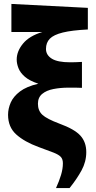

<svg xmlns="http://www.w3.org/2000/svg" viewBox="-20 -751 491 977"><path d="M265 206Q281 171 290.5 139.5Q300 108 300 80Q300 59 289.5 47.5Q279 36 252.5 25.5Q226 15 176 -3Q105 -29 63 -66.5Q21 -104 21 -167Q21 -198 34.5 -229Q48 -260 81.5 -285.5Q115 -311 175 -325Q130 -340 106.5 -360.5Q83 -381 74 -404Q65 -427 65 -448Q65 -490 97 -529Q129 -568 195 -588H38V-731L427 -711V-601Q346 -597 299.5 -585.5Q253 -574 233.5 -554Q214 -534 214 -502Q214 -471 243.5 -452.5Q273 -434 337 -434Q349 -434 365 -434.5Q381 -435 397 -436V-304Q383 -305 363 -305Q343 -305 329 -305Q288 -305 252 -298Q216 -291 194.5 -273Q173 -255 173 -223Q173 -188 195.5 -167Q218 -146 282 -122Q359 -94 389 -61Q419 -28 419 23Q419 72 395 116Q371 160 334 206Z"/></svg>

Font: Source Serif 4 Black
Style: Regular
Weight: 900
Designer: Frank Grießhammer
Foundry: Adobe
Version: Version 4.005;hotconv 1.1.0;makeotfexe 2.6.0